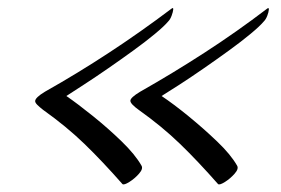

<svg xmlns="http://www.w3.org/2000/svg" viewBox="-20 -543 712 486"><path d="M290 -77Q239 -135 193.5 -179Q148 -223 89 -265Q80 -272 74.5 -277.5Q69 -283 69 -287Q69 -296 94 -311Q259 -404 414 -521Q419 -525 418.5 -519Q418 -513 414.5 -503.5Q411 -494 406 -489Q396 -477 372.5 -457.5Q349 -438 318 -415.5Q287 -393 254.5 -370.5Q222 -348 193.5 -329.5Q165 -311 148 -300Q177 -280 215.5 -249Q254 -218 288 -185Q322 -152 338 -124Q343 -116 332 -103.5Q321 -91 307.5 -82.5Q294 -74 290 -77ZM532 -77Q481 -135 435.5 -179Q390 -223 331 -265Q310 -280 310 -288Q310 -296 335 -311Q418 -358 499 -410.5Q580 -463 656 -521Q661 -525 660.5 -518.5Q660 -512 656.5 -503Q653 -494 648 -489Q638 -477 614.5 -457.5Q591 -438 560 -415.5Q529 -393 496.5 -370.5Q464 -348 435.5 -329.5Q407 -311 389 -300Q419 -280 457 -249Q495 -218 529.5 -185Q564 -152 580 -124Q585 -116 574 -103.5Q563 -91 549.5 -82.5Q536 -74 532 -77Z"/></svg>

Font: Playball
Style: Regular
Weight: 400
Designer: Robert E. Leuschke
Foundry: Robert E. Leuschke
Version: Version 1.010